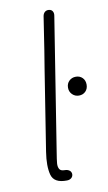

<svg xmlns="http://www.w3.org/2000/svg" viewBox="-80 -716 430 763"><g transform="rotate(-10 135.0 -335.0)"><path d="M127 5Q75 6 65.5 -29.5Q56 -65 65 -122Q91 -284 116 -445Q124 -490 149 -655Q151 -665 157.5 -670.5Q164 -676 174 -675Q184 -674 188.5 -666.5Q193 -659 191 -648Q149 -383 107 -118Q101 -82 100 -68.5Q99 -55 104 -46Q109 -37 125 -37Q136 -37 143.5 -32Q151 -27 152 -17Q152 -7 145 -1Q138 5 127 5ZM195 -357Q195 -374 206 -384.5Q217 -395 233 -395Q249 -395 259.5 -384.5Q270 -374 270 -357Q270 -340 259.5 -329.5Q249 -319 233 -319Q217 -319 206 -330Q195 -341 195 -357Z"/></g></svg>

Font: SN Pro Thin
Style: Italic
Weight: 200
Italic angle: -9°
Designer: Tobias Whetton
Foundry: Supernotes
Version: Version 1.003;Glyphs 3.3 (3324)